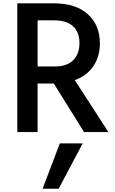

<svg xmlns="http://www.w3.org/2000/svg" viewBox="-20 -767 694 1155"><path d="M84 27.3V-747.1H302.7Q435.5 -747.1 508.3 -681.6Q581.1 -616.2 581.1 -504.9Q580.1 -423.8 540 -366.7Q500 -309.6 429.7 -285.2L631.8 27.3H485.4L303.7 -264.6H206.1V27.3ZM206.1 -367.2H310.5Q382.8 -367.2 420.4 -404.8Q458 -442.4 458 -507.8Q458 -573.2 419.4 -608.9Q380.9 -644.5 305.7 -644.5H206.1ZM236.3 368.2 339.8 95.7H477.5L333 368.2Z"/></svg>

Font: GenEi M Gothic v2 Medium
Style: Regular
Weight: 500
Version: Version 2.0